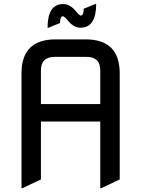

<svg xmlns="http://www.w3.org/2000/svg" viewBox="-20 -935 709 964"><path d="M92.8 9.8H87.9V-566.4Q87.9 -737.3 258.8 -737.3H410.2Q581.1 -737.3 581.1 -566.4V-34.2L488.3 9.8H483.4V-324.7H185.5V-34.2ZM185.5 -412.6H483.4V-581.1Q483.4 -649.4 415 -649.4H253.9Q185.5 -649.4 185.5 -581.1ZM462.9 -914.6Q462.9 -795.9 383.8 -795.9Q349.1 -795.9 318.4 -834.5Q303.7 -853 295.4 -853.5Q281.7 -853.5 281.2 -819.3L223.6 -795.9H218.8Q218.8 -914.6 297.9 -914.6Q332.5 -914.6 363.3 -876Q377.9 -857.4 386.2 -856.9Q399.9 -856.9 400.4 -891.1L458 -914.6Z"/></svg>

Font: Nova Square
Style: Book
Weight: 400
Designer: Wojciech Kalinowski "wmk69" (wmk69@o2.pl)
Foundry: Wojciech Kalinowski "wmk69" (wmk69@o2.pl)
Version: Version 3.1.0; 2021-05-23